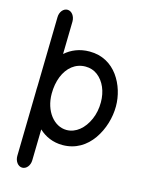

<svg xmlns="http://www.w3.org/2000/svg" viewBox="-140 -821 849 1130"><g transform="rotate(15 284.5 -255.5)"><path d="M108.9 227.5C134.3 228 155.3 202.6 155.8 169.9L159.7 -19C196.8 15.6 245.1 37.6 303.7 37.6C383.8 37.6 444.8 -2 486.3 -61C527.8 -120.1 549.3 -194.8 549.3 -263.7C549.3 -326.7 530.3 -393.6 491.7 -446.8C452.6 -500 395 -535.6 316.9 -535.6C255.9 -535.6 206.5 -514.2 168.9 -481L172.9 -679.2C173.3 -711.9 153.3 -738.8 127.9 -739.3C102.5 -739.7 81.5 -714.4 81.1 -681.6L72.8 -263.7C72.3 -255.4 71.8 -246.6 71.8 -238.3V-228.5L64 167.5C63.5 200.2 83.5 227.1 108.9 227.5ZM316.9 -443.8C344.7 -443.8 369.6 -435.5 390.6 -419.4C433.1 -386.7 457.5 -329.6 457.5 -263.7C457.5 -226.1 450.7 -191.4 437 -159.7C409.2 -95.7 360.4 -54.2 303.7 -54.2C227.1 -54.2 164.6 -132.3 164.6 -238.3C164.6 -276.9 170.9 -311.5 183.1 -342.8C208 -404.8 254.9 -443.8 316.9 -443.8Z"/></g></svg>

Font: Mikhak Medium
Style: Regular
Weight: 500
Designer: Amin Abedi
Version: Version 3.2